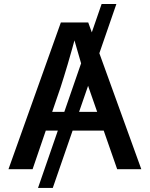

<svg xmlns="http://www.w3.org/2000/svg" viewBox="-20 -839 743 952"><path d="M557.1 -819.3 241.7 92.8H168.5L483.9 -819.3ZM22 0 281.7 -727.5H417.5L680.7 0H561L419.4 -405.8Q402.8 -455.6 383.1 -521.5Q363.3 -587.4 336.9 -681.2H360.8Q335.4 -586.9 315.7 -520.3Q295.9 -453.6 280.3 -405.8L141.6 0ZM163.6 -191.4V-284.2H539.6V-191.4Z"/></svg>

Font: Inter 17pt Medium
Style: Regular
Weight: 500
Version: Version 4.001;git-66647c0bb